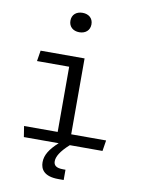

<svg xmlns="http://www.w3.org/2000/svg" viewBox="-102 -833 825 1105"><g transform="rotate(10 310.0 -280.0)"><path d="M89 -506.5 79 -444H267V-63H70.5L80.5 0H284C235.5 44 211.5 81.5 211.5 123.5C211.5 163.5 233 203.5 317.5 203.5H349V143.5H334.5C294 143.5 279.5 129.5 279.5 106C279.5 79.5 298 46 349 0H540L550 -63H346V-506.5ZM228 -706.5C228 -671 253.5 -649.5 289.5 -649.5C325.5 -649.5 351 -671 351 -706.5C351 -742 325.5 -763 289.5 -763C253.5 -763 228 -742 228 -706.5Z"/></g></svg>

Font: Monaspace Argon Light
Style: Regular
Weight: 300
Designer: Riley Cran & the Lettermatic Team
Foundry: Lettermatic
Version: Version 1.000 (Monaspace Argon)